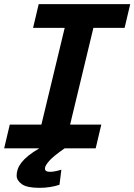

<svg xmlns="http://www.w3.org/2000/svg" viewBox="-23 -713 646 923"><path d="M167 190Q106 190 81.5 172Q57 154 57 131Q57 115 62.5 99.5Q68 84 80.5 68Q93 52 114 35Q135 18 166 0H-3L24 -114H176L288 -579H136L163 -693H603L576 -579H426L314 -114H464L437 0H288Q234 37 213.5 60.5Q193 84 193 97Q193 105 199 109Q205 113 218 113Q232 113 248.5 109Q265 105 272 103L263 175Q244 182 218.5 186Q193 190 167 190Z"/></svg>

Font: Ubuntu Sans Mono
Style: Italic
Weight: 400
Italic angle: -13.5°
Monospace: yes
Designer: Dalton Maag Ltd
Foundry: Dalton Maag Ltd
Version: Version 1.006